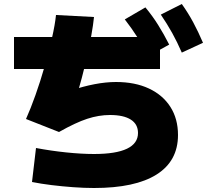

<svg xmlns="http://www.w3.org/2000/svg" viewBox="-20 -875 1040 960"><path d="M50 -530V-690H780V-530ZM721 -594Q694 -646 666.5 -689.5Q639 -733 604 -778L707 -838Q742 -796 770.5 -750.5Q799 -705 826 -652ZM889 -612Q866 -665 841 -710Q816 -755 784 -802L889 -855Q921 -810 946 -763.5Q971 -717 995 -661ZM450 65Q401 65 346 61Q291 57 238 50.5Q185 44 140 35L160 -135Q234 -121 310.5 -113Q387 -105 450 -105Q560 -105 615 -131.5Q670 -158 670 -210Q670 -254 634 -277Q598 -300 530 -300Q474 -300 416 -281Q358 -262 275 -215L110 -280Q133 -331 157.5 -400Q182 -469 203 -542.5Q224 -616 239.5 -683.5Q255 -751 260 -800L450 -790Q446 -750 436.5 -697.5Q427 -645 414.5 -590Q402 -535 389 -485.5Q376 -436 364 -401L333 -422Q395 -443 452.5 -454Q510 -465 560 -465Q655 -465 724.5 -432.5Q794 -400 832 -340.5Q870 -281 870 -200Q870 -70 763 -2.5Q656 65 450 65Z"/></svg>

Font: M PLUS 1 Thin Black
Style: Regular
Weight: 900
Version: Version 1.001